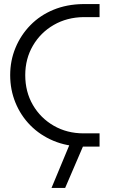

<svg xmlns="http://www.w3.org/2000/svg" viewBox="-20 -720 578 943"><path d="M388 0Q308 -1 242.5 -28.5Q177 -56 129.5 -104Q82 -152 56 -215.5Q30 -279 30 -351Q30 -422 56 -485Q82 -548 129.5 -596.5Q177 -645 242.5 -672Q308 -699 388 -700H469V-636H391Q309 -635 244 -597.5Q179 -560 141.5 -495.5Q104 -431 104 -351Q104 -269 141.5 -204.5Q179 -140 244 -102.5Q309 -65 391 -65H469V0ZM233 203 325 -18H395L300 203Z"/></svg>

Font: MuseoModerno Light
Style: Regular
Weight: 300
Designer: Pablo Cosgaya, Héctor Gatti, Marcela Romero, and the Authors of The MuseoModerno Project.
Foundry: Omnibus-Type Team
Version: Version 1.001